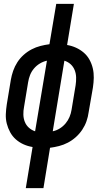

<svg xmlns="http://www.w3.org/2000/svg" viewBox="-20 -755 540 990"><path d="M113 215 148 3Q123 -1 101 -11Q79 -21 61.5 -36.5Q44 -52 32.5 -73Q21 -94 15 -117.5Q9 -141 10 -166Q11 -191 15 -217L36 -344Q40 -367 48 -390Q56 -413 69.5 -434Q83 -455 102 -472Q121 -489 143 -500.5Q165 -512 188.5 -518Q212 -524 235 -527L270 -735H361L326 -523Q350 -519 372 -509Q394 -499 412 -483.5Q430 -468 441.5 -447Q453 -426 458.5 -402.5Q464 -379 463.5 -354Q463 -329 459 -303L437 -176Q434 -153 426 -130Q418 -107 404 -86Q390 -65 371 -48Q352 -31 330 -19.5Q308 -8 284.5 -2Q261 4 238 7L204 215ZM161 -78 222 -442Q203 -438 185.5 -427.5Q168 -417 155 -401.5Q142 -386 135 -368Q128 -350 125 -331L104 -204Q100 -184 100.5 -164Q101 -144 108 -126.5Q115 -109 129 -96.5Q143 -84 161 -78ZM252 -78Q271 -82 288 -92.5Q305 -103 318 -118.5Q331 -134 338.5 -152Q346 -170 349 -189L370 -316Q373 -336 372.5 -356Q372 -376 365 -393.5Q358 -411 344.5 -423.5Q331 -436 312 -442Z"/></svg>

Font: Iosevka SS04 Medium Oblique
Style: Regular
Weight: 500
Italic angle: -9°
Monospace: yes
Designer: Belleve Invis
Foundry: Belleve Invis
Version: Version 19.0.0; ttfautohint (v1.8.4)